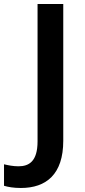

<svg xmlns="http://www.w3.org/2000/svg" viewBox="-96 -734 425 956"><path d="M8 202C134 202 219 134 219 -33V-714H91V-30C91 70 48 94 -4 94C-31 94 -55 89 -76 84V191C-56 197 -29 202 8 202Z"/></svg>

Font: Noto Sans Bamum SemiBold
Style: Regular
Weight: 600
Designer: Monotype Design Team
Foundry: Monotype Imaging Inc.
Version: Version 2.002